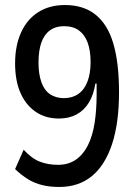

<svg xmlns="http://www.w3.org/2000/svg" viewBox="-20 -734 538 763"><path d="M215 9Q178 9 147.5 1.5Q117 -6 91 -22Q65 -38 40 -62L74 -139Q106 -104 138.5 -91.5Q171 -79 210 -79Q252 -79 281.5 -99.5Q311 -120 329.5 -157Q348 -194 356 -245.5Q364 -297 364 -359V-402H359Q352 -357 333 -326Q314 -295 284 -279Q254 -263 214 -263Q161 -263 122 -289.5Q83 -316 61.5 -364.5Q40 -413 40 -482Q40 -553 64 -605.5Q88 -658 132.5 -686Q177 -714 238 -714Q312 -714 360 -675.5Q408 -637 430.5 -560.5Q453 -484 453 -367Q453 -246 425.5 -162Q398 -78 345.5 -34.5Q293 9 215 9ZM234 -344Q267 -344 291 -360.5Q315 -377 327.5 -409.5Q340 -442 340 -487Q340 -534 328 -565.5Q316 -597 293 -613.5Q270 -630 234 -630Q201 -630 178 -613Q155 -596 144 -564Q133 -532 133 -485Q133 -440 144.5 -407.5Q156 -375 179 -359.5Q202 -344 234 -344Z"/></svg>

Font: Nunito Sans 7pt Condensed SemiBold
Style: Regular
Weight: 600
Width: 3
Designer: Vernon Adams
Foundry: Vernon Adams
Version: Version 3.101;gftools[0.9.27]